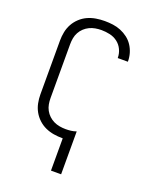

<svg xmlns="http://www.w3.org/2000/svg" viewBox="-171 -842 943 1157"><g transform="rotate(20 300.0 -264.0)"><path d="M300 215V8Q299 8 298.5 8Q298 8 297 8Q269 8 241.5 3.5Q214 -1 188.5 -12.5Q163 -24 142 -43.5Q121 -63 107.5 -87.5Q94 -112 88.5 -139.5Q83 -167 83 -195V-540Q83 -568 88.5 -595.5Q94 -623 107.5 -647.5Q121 -672 142 -691.5Q163 -711 188.5 -722.5Q214 -734 241.5 -738.5Q269 -743 297 -743Q324 -743 350 -739.5Q376 -736 400.5 -726Q425 -716 446 -700Q467 -684 481.5 -662Q496 -640 503.5 -614.5Q511 -589 511 -563Q511 -562 511 -561.5Q511 -561 511 -560H446Q446 -560 446 -560.5Q446 -561 446 -562Q446 -589 434 -614.5Q422 -640 400 -656.5Q378 -673 351 -679Q324 -685 297 -685Q277 -685 257.5 -681.5Q238 -678 220.5 -669.5Q203 -661 188.5 -647.5Q174 -634 164.5 -616.5Q155 -599 151.5 -579.5Q148 -560 148 -540V-195Q148 -175 151.5 -155.5Q155 -136 164.5 -118.5Q174 -101 188.5 -87.5Q203 -74 220.5 -65.5Q238 -57 258 -53.5Q278 -50 297 -50Q314 -50 331 -52Q348 -54 365 -60V215Z"/></g></svg>

Font: Iosevka Custom Light Extended
Style: Regular
Weight: 300
Width: 7
Monospace: yes
Designer: Belleve Invis
Foundry: Belleve Invis
Version: Version 11.2.4; ttfautohint (v1.8.4)